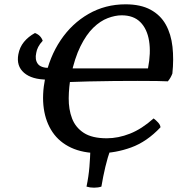

<svg xmlns="http://www.w3.org/2000/svg" viewBox="-20 -701 832 890"><path d="M441 9Q364 9 309.5 -16.5Q255 -42 223.5 -88.5Q192 -135 183 -198Q174 -261 189 -337Q209 -437 261 -514.5Q313 -592 390.5 -636.5Q468 -681 562 -681Q632 -681 678 -656Q724 -631 748.5 -587Q773 -543 779.5 -484.5Q786 -426 779 -360Q771 -339 758 -324Q743 -325 706.5 -325.5Q670 -326 618.5 -326Q567 -326 508.5 -325.5Q450 -325 390 -323.5Q330 -322 278 -320L288 -384H666Q680 -456 671 -511.5Q662 -567 630.5 -598.5Q599 -630 544 -630Q514 -630 479.5 -617Q445 -604 412.5 -572.5Q380 -541 353 -486.5Q326 -432 309 -351Q299 -298 298.5 -246Q298 -194 314 -152Q330 -110 368.5 -85Q407 -60 475 -60Q528 -60 582.5 -81.5Q637 -103 692 -152Q703 -144 713 -133Q723 -122 724 -111Q661 -44 588 -17.5Q515 9 441 9ZM200 -332Q128 -332 91.5 -363.5Q55 -395 65 -449Q71 -482 91 -506.5Q111 -531 142 -548Q169 -538 178 -512Q164 -497 157 -483Q150 -469 148 -456Q141 -425 155 -405.5Q169 -386 210 -386ZM381 164Q391 116 394.5 72Q398 28 399 -8H492Q479 28 468.5 72Q458 116 450 164Q435 169 416 169Q397 169 381 164Z"/></svg>

Font: Vollkorn Medium
Style: Italic
Weight: 500
Italic angle: -11°
Designer: Friedrich Althausen
Foundry: Friedrich Althausen
Version: Version 5.000